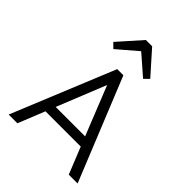

<svg xmlns="http://www.w3.org/2000/svg" viewBox="-262 -1080 1213 1213"><g transform="rotate(45 345.0 -473.0)"><path d="M37 0H115L187 -179H502L574 0H653L374 -688H319ZM180 -792 212 -760 346 -875 478 -760 510 -792 373 -946H317ZM213 -244 345 -572 476 -244Z"/></g></svg>

Font: MV Cash Light
Style: Regular
Weight: 300
Designer: Rodrigo Fuenzalida
Foundry: fragTYPE
Version: Version 1.100;Glyphs 3.1.2 (3151)